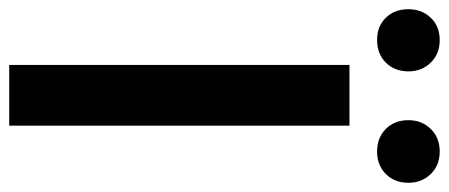

<svg xmlns="http://www.w3.org/2000/svg" viewBox="-326 -676 975 417"><g transform="rotate(90 161.5 -467.5)"><path d="M94 0V-739H226V0ZM40 -799Q10 -799 -8.5 -818Q-27 -837 -27 -867Q-27 -896 -8.5 -915.5Q10 -935 40 -935Q70 -935 89 -915.5Q108 -896 108 -867Q108 -837 89 -818Q70 -799 40 -799ZM282 -799Q252 -799 233 -818Q214 -837 214 -867Q214 -896 233 -915.5Q252 -935 282 -935Q312 -935 331 -915.5Q350 -896 350 -867Q350 -837 331 -818Q312 -799 282 -799Z"/></g></svg>

Font: Noto Sans SC SemiBold
Style: Regular
Weight: 600
Designer: Ryoko NISHIZUKA 西塚涼子 (kana, bopomofo & ideographs); Paul D. Hunt (Latin, Greek & Cyrillic); Sandoll Communications 산돌커뮤니
Foundry: Adobe
Version: Version 2.004-H2;hotconv 1.0.118;makeotfexe 2.5.65603